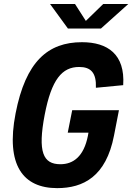

<svg xmlns="http://www.w3.org/2000/svg" viewBox="-20 -960 683 992"><path d="M353 -390.5 330 -274.5H437L434 -257.5C413 -152 359 -111.5 292 -111.5C202.5 -111.5 174 -174.5 211 -367.5C246 -549.5 300.5 -614 389 -614C449 -614 478.5 -584.5 475.5 -506.5L616.5 -520C627 -679.5 536 -742 403.5 -742C227.5 -742 112.5 -642 60.5 -374C8.5 -106 99.5 12 275.5 12C410 12 528 -47.5 569 -259.5L594.5 -390.5ZM238.5 -939.5H367.5L423.5 -852L513.5 -939.5H643L501.5 -812.5H331Z"/></svg>

Font: Monaspace Neon
Style: Bold Italic
Weight: 700
Italic angle: -11°
Designer: Riley Cran & the Lettermatic Team
Foundry: Lettermatic
Version: Version 1.200 (Monaspace Neon)